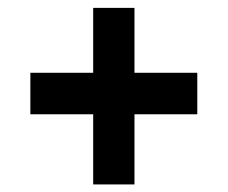

<svg xmlns="http://www.w3.org/2000/svg" viewBox="-20 -496 589 497"><path d="M328.1 -200.2V-18.6H221.2V-200.2H58.6V-307.6H221.2V-475.6H328.1V-307.6H490.7V-200.2Z"/></svg>

Font: Vazirmatn UI
Style: Bold
Weight: 700
Designer: Saber Rastikerdar
Foundry: Saber Rastikerdar
Version: Version 33.003